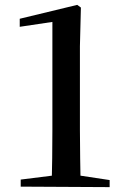

<svg xmlns="http://www.w3.org/2000/svg" viewBox="-20 -766 508 788"><path d="M65 0V-29L201 -46H304L430 -27V2ZM192 0Q195 -117 195 -233V-676L61 -656V-689L297 -746L312 -735L308 -576V-233Q308 -176 309 -117Q310 -58 311 0Z"/></svg>

Font: Noto Serif TC ExtraLight SemiBold
Style: Regular
Weight: 600
Version: Version 2.003-H1;hotconv 1.1.1;makeotfexe 2.6.0